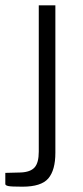

<svg xmlns="http://www.w3.org/2000/svg" viewBox="-47 -537 312 723"><path d="M161.5 38.5Q161.5 103.5 135 134.8Q108.5 166 37.5 166Q-5.5 166 -16.2 163.5Q-27 161 -27 156V114L31 112.5Q67.5 111 83.2 93.5Q99 76 99 34V-517H161.5Z"/></svg>

Font: Public Sans Thin ExtraLight
Style: Regular
Weight: 250
Version: Version 1.007